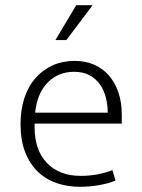

<svg xmlns="http://www.w3.org/2000/svg" viewBox="-20 -710 544 738"><path d="M448 -235H113V-221Q113 -133 160.5 -83.5Q208 -34 290 -34Q355 -34 412 -56L424 -16Q398 -5 361.5 1.5Q325 8 287 8Q240 8 198.5 -6Q157 -20 126 -49.5Q95 -79 77 -124.5Q59 -170 59 -234Q59 -289 74 -334Q89 -379 117 -410.5Q145 -442 183 -459Q221 -476 268 -476Q308 -476 341.5 -461.5Q375 -447 398.5 -420Q422 -393 435 -355Q448 -317 448 -271ZM394 -277Q394 -306 387 -334.5Q380 -363 364.5 -385Q349 -407 324.5 -420.5Q300 -434 265 -434Q204 -434 163.5 -393Q123 -352 115 -277ZM336 -690 235 -556H193L273 -690Z"/></svg>

Font: Mukta ExtraLight
Style: Regular
Weight: 275
Designer: Girish Dalvi and Yashodeep Gholap
Foundry: Ek Type
Version: Version 2.538;PS 1.002;hotconv 16.6.51;makeotf.lib2.5.65220;